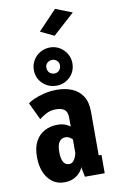

<svg xmlns="http://www.w3.org/2000/svg" viewBox="-104 -1019 659 1086"><g transform="rotate(-10 225.0 -476.0)"><path d="M175.5 11Q118 11 82.5 -34.8Q47 -80.5 47 -158Q47 -213 66.8 -248Q86.5 -283 119.2 -299.8Q152 -316.5 190.5 -316.5Q222 -316.5 241 -307.5Q260 -298.5 265 -293V-343.5Q265 -377.5 248.2 -390.8Q231.5 -404 199 -404Q164.5 -404 137.8 -388.2Q111 -372.5 102.5 -364.5L55.5 -463.5Q64.5 -472 89.5 -483.5Q114.5 -495 149.5 -503.5Q184.5 -512 223.5 -512Q270.5 -512 308.8 -496.5Q347 -481 369.8 -446.8Q392.5 -412.5 392.5 -356.5V-105.5H408.5V0H295L283.5 -57.5Q280 -43.5 266.2 -27.5Q252.5 -11.5 229.8 -0.2Q207 11 175.5 11ZM220.5 -86Q235 -86 244.2 -97Q253.5 -108 258.5 -121Q263.5 -134 264.5 -140V-220Q260.5 -224.5 249.5 -231.8Q238.5 -239 223.5 -239Q202.5 -239 189.2 -221.2Q176 -203.5 176 -163Q176 -86 220.5 -86ZM227 -535Q180.5 -535 147.8 -566.2Q115 -597.5 115 -645Q115 -675 130 -700Q145 -725 170.5 -739.8Q196 -754.5 227 -754.5Q256.5 -754.5 281.5 -739.8Q306.5 -725 321.5 -700Q336.5 -675 336.5 -645Q336.5 -597.5 304 -566.2Q271.5 -535 227 -535ZM227 -605Q243 -605 254 -616.2Q265 -627.5 265 -646Q265 -661.5 254 -672.2Q243 -683 227 -683Q209.5 -683 198.2 -672.2Q187 -661.5 187 -646Q187 -627.5 198.2 -616.2Q209.5 -605 227 -605ZM264.5 -815 186.5 -852.5 293 -964.5 388.5 -927Z"/></g></svg>

Font: Trispace Condensed SemiBold
Style: Regular
Weight: 600
Width: 3
Designer: Tyler Finck
Foundry: Etcetera Type Company
Version: Version 1.210; ttfautohint (v1.8.3)